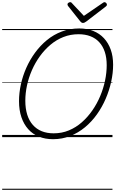

<svg xmlns="http://www.w3.org/2000/svg" viewBox="-20 -1262 1061 1767"><path d="M468 19Q396 19 338 -4.5Q280 -28 239.5 -73.5Q199 -119 177 -183.5Q155 -248 155 -331Q155 -406 172 -484.5Q189 -563 222 -637.5Q255 -712 303 -777.5Q351 -843 412.5 -893.5Q474 -944 549 -972Q624 -1000 709 -1000Q781 -1000 838.5 -977Q896 -954 936.5 -910.5Q977 -867 999 -805.5Q1021 -744 1021 -666Q1021 -591 1003.5 -511Q986 -431 953 -354Q920 -277 872 -209.5Q824 -142 762.5 -91Q701 -40 627 -10.5Q553 19 468 19ZM474 -35Q549 -35 614 -62Q679 -89 733 -136.5Q787 -184 830 -246Q873 -308 902.5 -378.5Q932 -449 947 -521.5Q962 -594 962 -662Q962 -731 944.5 -784Q927 -837 893.5 -873.5Q860 -910 812 -928.5Q764 -947 703 -947Q629 -947 564 -921.5Q499 -896 444.5 -850Q390 -804 347 -744.5Q304 -685 274 -616.5Q244 -548 228.5 -476Q213 -404 213 -335Q213 -263 230.5 -207Q248 -151 282 -112.5Q316 -74 364 -54.5Q412 -35 474 -35ZM942 -1242Q950 -1242 957 -1234.5Q964 -1227 964 -1220Q964 -1214 962 -1210.5Q960 -1207 955 -1203L774 -1064Q764 -1057 757.5 -1054Q751 -1051 743 -1051Q736 -1051 730.5 -1054.5Q725 -1058 719 -1065L607 -1206Q604 -1210 602.5 -1214Q601 -1218 601 -1222Q601 -1231 610 -1236.5Q619 -1242 626 -1242Q633 -1242 636.5 -1239Q640 -1236 644 -1231L752 -1116L920 -1231Q928 -1236 932 -1239Q936 -1242 942 -1242ZM0 475H1015V485H0ZM0 -20H1015V0H0ZM0 -505H1015V-500H0ZM0 -995H1015V-985H0Z"/></svg>

Font: Playwrite CZ Guides
Style: Regular
Weight: 400
Designer: Veronika Burian, José Scaglione
Foundry: TypeTogether
Version: Version 1.003